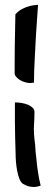

<svg xmlns="http://www.w3.org/2000/svg" viewBox="-20 -676 226 786"><path d="M124 -82Q125 -54.7 128.9 -26.4Q130.9 -2 135.3 27.3Q139.6 56.6 146.5 84Q129.9 89.8 116.7 89.4Q103.5 88.9 93.8 85.9Q83 82 73.2 76.2Q64.5 69.3 59.1 55.2Q53.7 41 50.3 23.4Q46.9 5.9 45.4 -12.7Q43.9 -31.2 43.9 -46.9Q43 -78.1 42 -113.3Q41 -143.6 41 -181.2Q41 -218.8 41 -256.8Q54.7 -256.8 68.8 -254.4Q83 -252 94.7 -247.1Q106.4 -242.2 113.8 -234.9Q121.1 -227.5 121.1 -217.8Q121.1 -191.4 119.1 -161.6Q117.2 -131.8 124 -82ZM40 -375V-414.1Q40 -439.5 40.5 -486.8Q41 -534.2 43 -617.2Q55.7 -631.8 71.3 -639.6Q86.9 -647.5 101.6 -651.4Q118.2 -655.3 135.7 -656.2Q130.9 -591.8 127.4 -534.7Q124 -477.5 122.1 -433.6Q119.1 -381.8 119.1 -337.9Q105.5 -335 92.8 -336.9Q86.9 -337.9 81.1 -339.8Q64.5 -344.7 52.2 -355.5Q40 -366.2 40 -375Z"/></svg>

Font: BKP Parklife Display
Style: Regular
Weight: 400
Designer: Font Diner, Inc.; LA MECHKY PLUS GmbH
Foundry: Font Diner, Inc.; LA MECHKY PLUS GmbH
Version: Version 1.007